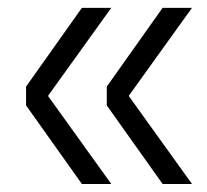

<svg xmlns="http://www.w3.org/2000/svg" viewBox="-20 -531 528 490"><path d="M103 -287V-285.5L264 -61.5H189L46.5 -262V-310L189 -511H264ZM309 -287V-285.5L470 -61.5H395L252.5 -262V-310L395 -511H470Z"/></svg>

Font: Hepta Slab ExtraLight
Style: Regular
Weight: 400
Version: Version 1.102